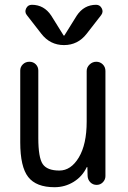

<svg xmlns="http://www.w3.org/2000/svg" viewBox="-20 -780 540 810"><path d="M385.7 -759.8Q401.4 -759.8 409.2 -745.1Q417 -730.5 407.2 -716.8L345.7 -637.7Q308.6 -589.8 250 -589.8Q191.4 -589.8 154.3 -637.7L92.8 -716.8Q83 -729.5 90.3 -744.6Q97.7 -759.8 114.3 -759.8Q166 -759.8 196.3 -713.9L248 -630.9Q248 -629.9 250 -629.9Q252 -629.9 252 -630.9L303.7 -713.9Q334 -759.8 385.7 -759.8ZM210 9.8Q132.8 9.8 99.1 -33.2Q65.4 -76.2 65.4 -179.7V-482.4Q65.4 -498 76.7 -508.8Q87.9 -519.5 104 -519.5Q120.1 -519.5 130.9 -508.8Q141.6 -498 141.6 -482.4V-198.2Q141.6 -115.2 160.2 -87.9Q178.7 -60.5 230.5 -60.5Q279.3 -60.5 312.5 -115.7Q345.7 -170.9 345.7 -267.6V-480.5Q345.7 -496.1 357.9 -507.8Q370.1 -519.5 386.2 -519.5Q402.3 -519.5 413.6 -508.3Q424.8 -497.1 424.8 -480.5V-37.1Q424.8 -22.5 414.1 -11.2Q403.3 0 387.7 0Q372.1 0 361.3 -10.7Q350.6 -21.5 349.6 -37.1L348.6 -74.2Q348.6 -75.2 347.7 -75.2Q345.7 -75.2 345.7 -74.2Q327.1 -35.2 290.5 -12.7Q253.9 9.8 210 9.8Z"/></svg>

Font: Rounded-X Mgen+ 2m regular
Style: Regular
Weight: 400
Designer: [Source Han Sans]
Ryoko NISHIZUKA  (kana & ideographs); Paul D. Hunt (Latin, Greek & Cyrillic); Wenlong ZHANG  (bopomofo
Version: Version 1.059.20150602